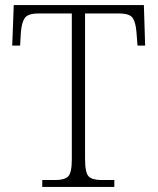

<svg xmlns="http://www.w3.org/2000/svg" viewBox="-20 -734 620 754"><path d="M146 0V-27H197Q233 -27 247.5 -41Q262 -55 262 -108V-681H130Q90 -681 77.5 -663.5Q65 -646 62 -607L59 -555H28L34 -714H545L550 -555H520L516 -607Q513 -646 501 -663.5Q489 -681 448 -681H314V-110Q314 -56 328 -41.5Q342 -27 379 -27H429V0Z"/></svg>

Font: Noto Serif Tibetan ExtraLight
Style: Regular
Weight: 200
Designer: Monotype Design Team
Foundry: Monotype Imaging Inc.
Version: Version 2.103; ttfautohint (v1.8.4.7-5d5b)